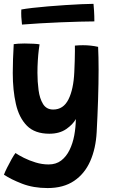

<svg xmlns="http://www.w3.org/2000/svg" viewBox="-32 -716 591 1000"><path d="M216 263.5Q142 263.5 83.2 240.8Q24.5 218 -11.5 194Q-6.5 180 4.8 157.5Q16 135 28.2 113.2Q40.5 91.5 48.5 81Q64.5 92 92.2 106Q120 120 153.5 130.2Q187 140.5 221 140.5Q260 140.5 286.8 120Q313.5 99.5 330.2 65.2Q347 31 354.8 -11Q362.5 -53 363 -96Q347.5 -67.5 312.5 -43.5Q277.5 -19.5 225 -19.5Q149.5 -19.5 108.2 -61.2Q67 -103 50.8 -174.5Q34.5 -246 34.5 -336Q34.5 -370.5 35.8 -408Q37 -445.5 39.5 -486Q47.5 -487.5 63 -488.5Q78.5 -489.5 96.5 -489.5Q120 -489.5 142.8 -488.2Q165.5 -487 174 -485Q172.5 -477.5 169.8 -454.8Q167 -432 165 -400.8Q163 -369.5 163 -336.5Q163 -291 168.8 -247Q174.5 -203 192.2 -174.2Q210 -145.5 245 -145.5Q298 -145.5 324.5 -198.2Q351 -251 355 -341Q356.5 -368 357.2 -397.8Q358 -427.5 358.2 -450.2Q358.5 -473 358 -478.5Q380 -480.5 400 -480.5Q441 -480.5 479 -472Q481.5 -420.5 481.5 -353Q481.5 -282.5 478.8 -197.2Q476 -112 471.5 -28Q467 57.5 438 123.2Q409 189 353.8 226.2Q298.5 263.5 216 263.5ZM459.5 -604.5Q430 -604.5 383.5 -603.2Q337 -602 283.2 -599.8Q229.5 -597.5 176.8 -594.5Q124 -591.5 82.5 -588Q80 -608 79 -628Q78 -648 79 -666.5Q100 -670.5 136.8 -674.8Q173.5 -679 218.2 -682.8Q263 -686.5 308.2 -689.5Q353.5 -692.5 392 -694.2Q430.5 -696 455 -696Q456 -686 457.8 -659.8Q459.5 -633.5 459.5 -604.5Z"/></svg>

Font: Grandstander SemiBold
Style: Regular
Weight: 600
Designer: Tyler Finck
Foundry: Etcetera Type Co
Version: Version 1.200; ttfautohint (v1.8.3)